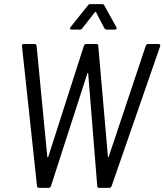

<svg xmlns="http://www.w3.org/2000/svg" viewBox="-20 -914 800 934"><path d="M447 -855 488 -776C491 -772 494 -770 499 -770H539C547 -770 550 -776 546 -782L487 -888C485 -893 481 -894 476 -894H420C415 -894 411 -893 408 -888L323 -782C318 -776 321 -770 328 -770H368C373 -770 377 -771 380 -776L442 -855C443 -857 447 -857 447 -855ZM689 -691 509 -152C507 -148 505 -148 505 -152L458 -691C458 -697 455 -700 449 -700H400C394 -700 390 -697 388 -691L215 -152C213 -148 210 -148 210 -152L158 -691C157 -696 154 -700 148 -700H96C89 -700 85 -696 87 -689L160 -9C161 -4 164 0 170 0H216C222 0 226 -3 228 -9L405 -557C406 -561 408 -561 409 -557L453 -9C453 -3 457 0 463 0H511C517 0 521 -4 523 -9L759 -689C761 -695 759 -700 752 -700H701C695 -700 691 -697 689 -691Z"/></svg>

Font: Barlow Semi Condensed
Style: Italic
Weight: 400
Width: 4
Italic angle: -7°
Designer: Jeremy Tribby
Foundry: Tribby Type
Version: Version 1.422;hotconv 1.0.109;makeotfexe 2.5.65596